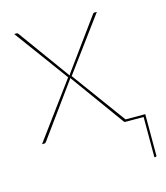

<svg xmlns="http://www.w3.org/2000/svg" viewBox="-103 -569 715 828"><g transform="rotate(-15 255.0 -155.0)"><path d="M494 -10V174.5Q494 180 488.5 180H484V0H402.5Q398.5 0 396.8 -2.8Q395 -5.5 393.5 -7L222 -244Q221 -242.5 220.2 -241Q219.5 -239.5 217.5 -237L50.5 -7Q48 -4.5 46.2 -2.2Q44.5 0 41.5 0H30.5L214 -249.5L37.5 -490H48.5Q52.5 -490 54.2 -487.2Q56 -484.5 57.5 -483L222.5 -255.5Q224 -259 226.5 -263L386.5 -483Q388 -485.5 390.2 -487.8Q392.5 -490 395.5 -490H406.5L230 -250.5L406 -10Z"/></g></svg>

Font: Lato 2
Style: Regular
Weight: 100
Designer: Lukasz Dziedzic with Adam Twardoch and Botio Nikoltchev
Foundry: tyPoland Lukasz Dziedzic
Version: Version 2.015; 2015-08-06; http://www.latofonts.com/